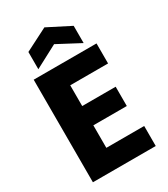

<svg xmlns="http://www.w3.org/2000/svg" viewBox="-226 -1039 993 1138"><g transform="rotate(-30 270.5 -469.5)"><path d="M62 0H492V-137H233V-291H462V-423H233V-565H492V-702H62ZM117 -742 272 -824 427 -742V-860L272 -939L117 -860Z"/></g></svg>

Font: Poppins
Style: Bold
Weight: 700
Designer: Ninad Kale (Devanagari), Jonny Pinhorn (Latin)
Foundry: Indian Type Foundry
Version: 4.004